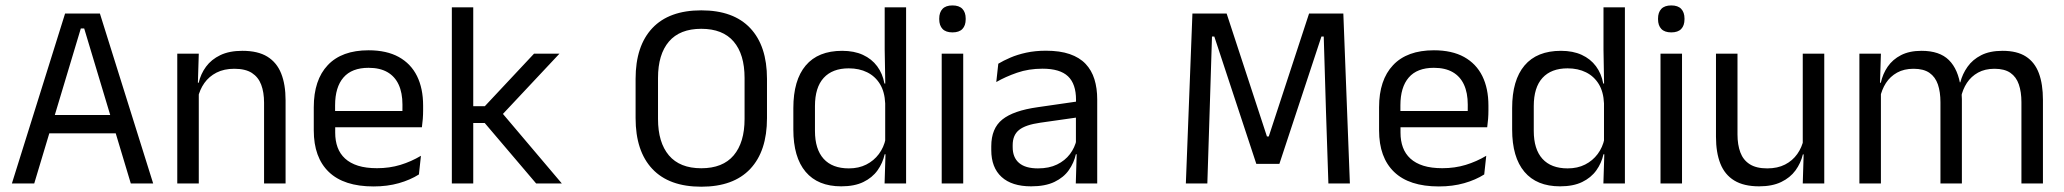

<svg xmlns="http://www.w3.org/2000/svg" viewBox="-20 -690 7762 722"><path d="M24.7 0 224.7 -639H355.7L556 0H471.9L296.6 -583H283.9L108.7 0ZM144.3 -188.7V-257.6H435.5V-188.7Z M973 0V-303.7Q973 -343 962.2 -371.5Q951.5 -399.9 927.2 -415.7Q902.8 -431.4 861.1 -431.4Q822.6 -431.4 794.3 -417Q766 -402.5 748.5 -377.8Q731 -353 724 -321.5L709.5 -378.9H727.2Q734.8 -412.1 754.8 -439.3Q774.8 -466.5 808.6 -482.7Q842.4 -498.9 891.5 -498.9Q949.7 -498.9 985.2 -477.1Q1020.8 -455.2 1037.3 -413.8Q1053.9 -372.3 1053.9 -312.6V0ZM646.6 0V-488.2H727.5L723.9 -371.1L727.5 -366.3V0Z M1384.6 11.1Q1273.1 11.1 1216.5 -43.4Q1159.9 -97.8 1159.9 -199.7V-286.6Q1159.9 -389.4 1212.6 -445.1Q1265.2 -500.9 1366 -500.9Q1433.9 -500.9 1479.6 -475.7Q1525.2 -450.4 1548.2 -403.9Q1571.1 -357.4 1571.1 -293V-274.8Q1571.1 -259.1 1569.9 -243Q1568.7 -226.9 1566.5 -211.4H1492.2Q1493 -235.6 1493.2 -257.1Q1493.4 -278.6 1493.4 -296.4Q1493.4 -341 1479.1 -371.8Q1464.9 -402.6 1436.7 -418.8Q1408.4 -435 1366 -435Q1302.9 -435 1271.5 -398.5Q1240.1 -362.1 1240.1 -294.1V-247.4L1240.5 -237.5V-190.8Q1240.5 -160.4 1249.5 -135.9Q1258.5 -111.3 1277.6 -93.8Q1296.8 -76.2 1326.5 -66.8Q1356.3 -57.5 1397.7 -57.5Q1444.8 -57.5 1485.8 -70Q1526.8 -82.6 1562.9 -104.2L1555.3 -34Q1523.1 -13.5 1479.9 -1.2Q1436.8 11.1 1384.6 11.1ZM1202.6 -211.4V-272.7H1549.4V-211.4Z M1996.2 0 1802.8 -227.4H1751.5V-290.7H1803.2L1988.2 -488.2H2083.8L1862.6 -252.4V-271.8L2092.8 0ZM1679.1 0V-662.5H1759.6V0Z M2617.1 12.1Q2496.1 12.1 2433.1 -54.7Q2370.1 -121.6 2370.1 -245.8V-393.5Q2370.1 -517.4 2433.1 -584.3Q2496.1 -651.1 2617.1 -651.1Q2738.1 -651.1 2801.1 -584.3Q2864.2 -517.4 2864.2 -393.5V-245.8Q2864.2 -121.6 2801.1 -54.7Q2738.1 12.1 2617.1 12.1ZM2617.1 -57.3Q2697.9 -57.3 2738.9 -105.7Q2779.9 -154.2 2779.9 -242.7V-396.8Q2779.9 -485.7 2738.9 -533.7Q2697.9 -581.7 2617.1 -581.7Q2536.4 -581.7 2495.4 -533.7Q2454.4 -485.7 2454.4 -396.8V-242.7Q2454.4 -154.2 2495.4 -105.7Q2536.4 -57.3 2617.1 -57.3Z M3143.4 10.7Q3055.6 10.7 3009.5 -43.9Q2963.3 -98.6 2963.3 -202.9V-283.6Q2963.3 -388.7 3009.9 -443.8Q3056.5 -498.9 3146.9 -498.9Q3191.8 -498.9 3224.9 -483.7Q3258 -468.5 3278.5 -440.9Q3299 -413.4 3305.8 -375.9H3332.6L3308.7 -301.3Q3306.8 -344.6 3289.1 -373.8Q3271.3 -403 3241.1 -418Q3211 -433 3171.8 -433Q3110.2 -433 3077.4 -397.1Q3044.6 -361.2 3044.6 -291.1V-197.8Q3044.6 -128.8 3077.2 -92.8Q3109.8 -56.8 3172.1 -56.8Q3209.2 -56.8 3237.6 -71.2Q3266.1 -85.6 3284.9 -110.8Q3303.7 -136 3310.3 -168L3330.3 -109.9H3306.7Q3299.5 -76.8 3279.8 -49.3Q3260.1 -21.8 3226.7 -5.6Q3193.3 10.7 3143.4 10.7ZM3306.4 0 3310.1 -117.9 3308.7 -143.9V-348.1L3309.2 -365L3306.8 -503.5V-662.5H3387.3V0Z M3521.2 0V-488.2H3602.1V0ZM3561.7 -568.2Q3536.7 -568.2 3524.3 -581.2Q3511.9 -594.3 3511.9 -617.7V-620.2Q3511.9 -643.5 3524.3 -656.6Q3536.7 -669.6 3561.7 -669.6Q3586.7 -669.6 3599 -656.6Q3611.4 -643.5 3611.4 -620.2V-617.7Q3611.4 -593.9 3599 -581Q3586.7 -568.2 3561.7 -568.2Z M4025.4 0 4029 -118.6 4025.9 -131.1V-286.5L4026.3 -314.9Q4026.3 -374.3 3996.2 -403Q3966 -431.7 3900.4 -431.7Q3848.2 -431.7 3804.4 -416.5Q3760.6 -401.3 3726.4 -381.5L3734 -450.4Q3753.1 -462 3779.4 -473.3Q3805.7 -484.7 3839.3 -492Q3872.9 -499.3 3913.3 -499.3Q3965.8 -499.3 4002.6 -486.6Q4039.4 -473.9 4062.2 -449.9Q4085 -425.8 4095.5 -392Q4106 -358.1 4106 -316.2V0ZM3857.4 10.7Q3784.9 10.7 3746.3 -24.6Q3707.6 -60 3707.6 -125.7V-140Q3707.6 -207.4 3749.3 -240.7Q3791 -274.1 3882.2 -286.9L4036.5 -309.2L4040.9 -249.8L3892 -228.6Q3836.2 -220.7 3812.2 -201.4Q3788.1 -182 3788.1 -144.5V-136.6Q3788.1 -97.9 3811.9 -77.4Q3835.7 -56.8 3883.1 -56.8Q3924.9 -56.8 3954.9 -71.4Q3984.9 -86 4003.4 -110.5Q4022 -135.1 4028.5 -165.2L4041.2 -109.8H4025.7Q4018.6 -77.8 3999.3 -50.3Q3980.1 -22.8 3945.5 -6.1Q3910.9 10.7 3857.4 10.7Z M4439.3 0 4464 -639H4592.7L4744.2 -176.9H4751.1L4902.6 -639H5031.5L5056.1 0H4975.3L4966.3 -269.6L4957.8 -552.6H4949.1L4791 -73.7H4704.3L4546.3 -552.6H4537.6L4528.7 -269.1L4520.1 0Z M5390.6 11.1Q5279.1 11.1 5222.5 -43.4Q5165.9 -97.8 5165.9 -199.7V-286.6Q5165.9 -389.4 5218.6 -445.1Q5271.2 -500.9 5372 -500.9Q5439.9 -500.9 5485.6 -475.7Q5531.2 -450.4 5554.2 -403.9Q5577.1 -357.4 5577.1 -293V-274.8Q5577.1 -259.1 5575.9 -243Q5574.7 -226.9 5572.5 -211.4H5498.2Q5499 -235.6 5499.2 -257.1Q5499.4 -278.6 5499.4 -296.4Q5499.4 -341 5485.1 -371.8Q5470.9 -402.6 5442.7 -418.8Q5414.4 -435 5372 -435Q5308.9 -435 5277.5 -398.5Q5246.1 -362.1 5246.1 -294.1V-247.4L5246.5 -237.5V-190.8Q5246.5 -160.4 5255.5 -135.9Q5264.5 -111.3 5283.6 -93.8Q5302.8 -76.2 5332.5 -66.8Q5362.3 -57.5 5403.7 -57.5Q5450.8 -57.5 5491.8 -70Q5532.8 -82.6 5568.9 -104.2L5561.3 -34Q5529.1 -13.5 5485.9 -1.2Q5442.8 11.1 5390.6 11.1ZM5208.6 -211.4V-272.7H5555.4V-211.4Z M5846.4 10.7Q5758.6 10.7 5712.5 -43.9Q5666.3 -98.6 5666.3 -202.9V-283.6Q5666.3 -388.7 5712.9 -443.8Q5759.5 -498.9 5849.9 -498.9Q5894.8 -498.9 5927.9 -483.7Q5961 -468.5 5981.5 -440.9Q6002 -413.4 6008.8 -375.9H6035.6L6011.7 -301.3Q6009.8 -344.6 5992.1 -373.8Q5974.3 -403 5944.1 -418Q5914 -433 5874.8 -433Q5813.2 -433 5780.4 -397.1Q5747.6 -361.2 5747.6 -291.1V-197.8Q5747.6 -128.8 5780.2 -92.8Q5812.8 -56.8 5875.1 -56.8Q5912.2 -56.8 5940.6 -71.2Q5969.1 -85.6 5987.9 -110.8Q6006.7 -136 6013.3 -168L6033.3 -109.9H6009.7Q6002.5 -76.8 5982.8 -49.3Q5963.1 -21.8 5929.7 -5.6Q5896.3 10.7 5846.4 10.7ZM6009.4 0 6013.1 -117.9 6011.7 -143.9V-348.1L6012.2 -365L6009.8 -503.5V-662.5H6090.3V0Z M6224.2 0V-488.2H6305.1V0ZM6264.7 -568.2Q6239.7 -568.2 6227.3 -581.2Q6214.9 -594.3 6214.9 -617.7V-620.2Q6214.9 -643.5 6227.3 -656.6Q6239.7 -669.6 6264.7 -669.6Q6289.7 -669.6 6302 -656.6Q6314.4 -643.5 6314.4 -620.2V-617.7Q6314.4 -593.9 6302 -581Q6289.7 -568.2 6264.7 -568.2Z M6513.7 -488.2V-184.5Q6513.7 -145.8 6524.4 -117Q6535.1 -88.3 6559.6 -72.6Q6584.2 -56.8 6625.5 -56.8Q6664.5 -56.8 6692.6 -71.3Q6720.7 -85.7 6738.4 -110.7Q6756.1 -135.6 6762.6 -166.8L6777.1 -109.3H6759.5Q6751.8 -76.7 6731.8 -49.2Q6711.8 -21.8 6678.1 -5.6Q6644.4 10.7 6595.1 10.7Q6537.4 10.7 6501.6 -11.2Q6465.8 -33 6449.3 -74.7Q6432.8 -116.3 6432.8 -175.7V-488.2ZM6840 -488.2V0H6759.1L6762.7 -117.2L6759.1 -121.9V-488.2Z M7581.4 0V-305.7Q7581.4 -344.2 7571.7 -372.4Q7562.1 -400.7 7539.9 -416.1Q7517.7 -431.4 7480.1 -431.4Q7444.6 -431.4 7418.5 -417.1Q7392.4 -402.7 7376.4 -378.3Q7360.4 -353.9 7354 -322.9L7341.5 -380.5H7351.6Q7359.6 -411.8 7378.7 -438.8Q7397.7 -465.9 7430.1 -482.4Q7462.4 -498.9 7510.5 -498.9Q7564.9 -498.9 7598.2 -477.5Q7631.6 -456 7647 -414.7Q7662.3 -373.5 7662.3 -314.5V0ZM6972.1 0V-488.2H7053L7049.4 -370.8L7053 -366.1V0ZM7276.9 0V-305.6Q7276.9 -344.1 7267.3 -372.4Q7257.6 -400.7 7235.5 -416.1Q7213.4 -431.4 7175.8 -431.4Q7140 -431.4 7114 -417Q7087.9 -402.5 7071.9 -377.8Q7056 -353 7049.5 -321.5L7034.7 -378.9H7052.7Q7059.9 -412.1 7078.5 -439.3Q7097.2 -466.5 7128.7 -482.7Q7160.3 -498.9 7205.9 -498.9Q7273.6 -498.9 7308.7 -464.1Q7343.9 -429.2 7353 -361.9Q7355.3 -352 7356.4 -340.3Q7357.5 -328.6 7357.5 -317.1V0Z"/></svg>

Font: Anek Odia Medium
Style: Regular
Weight: 500
Designer: Yesha Goshar & Mahesh Sahu (Odia), Yesha Goshar (Latin)
Foundry: Ek Type
Version: Version 1.003